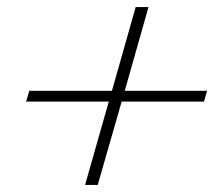

<svg xmlns="http://www.w3.org/2000/svg" viewBox="-20 -626 625 541"><path d="M362.3 -606H398.4L331.5 -370.1H563.5L554.7 -339.8H322.8L255.4 -105H219.7L286.6 -339.8H53.7L62.5 -370.1H295.4Z"/></svg>

Font: PlayfairDisplaySC-Italic
Style: Italic
Weight: 400
Italic angle: -14°
Designer: Claus Eggers Sørensen
Foundry: Claus Eggers Sørensen
Version: Version 1.004;PS 001.004;hotconv 1.0.70;makeotf.lib2.5.58329